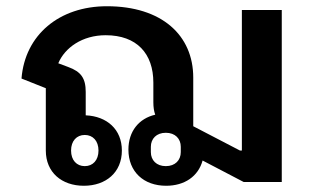

<svg xmlns="http://www.w3.org/2000/svg" viewBox="-20 -584 1013 616"><path d="M513 12C572 12 616 -18 630 -69L762 0H884V-552H756V-101H750L600 -179V-335C600 -471 499 -564 323 -564C170 -564 60 -472 49 -332L127 -301V-101C127 -31 178 12 249 12C320 12 371 -31 371 -101C371 -169 323 -211 255 -214V-289C255 -333 240 -354 199 -369L167 -381C188 -431 244 -471 319 -471C419 -471 472 -412 472 -319V-256C472 -240 474 -227 478 -216C426 -204 392 -163 392 -104C392 -33 441 12 513 12ZM512 -51C482 -51 464 -70 464 -96V-113C464 -139 482 -158 512 -158C542 -158 560 -139 560 -113V-96C560 -70 542 -51 512 -51ZM252 -51C226 -51 208 -70 208 -101C208 -132 226 -151 252 -151C278 -151 296 -132 296 -101C296 -70 278 -51 252 -51Z"/></svg>

Font: IBM Plex Thai Looped SemiBold
Style: Regular
Weight: 600
Designer: Mike Abbink, Paul van der Laan, Pieter van Rosmalen, Ben Mitchell, Mark Frömberg
Foundry: Bold Monday
Version: Version 1.0